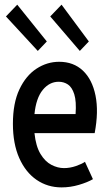

<svg xmlns="http://www.w3.org/2000/svg" viewBox="-20 -792 468 821"><path d="M243.2 9.3Q183.6 9.3 136.5 -22.9Q89.4 -55.2 62.3 -116.2Q35.2 -177.2 35.2 -262.7Q35.2 -351.1 63 -409.9Q90.8 -468.8 136 -498.3Q181.2 -527.8 232.9 -527.8Q294.4 -527.8 334.5 -490Q374.5 -452.1 388.4 -383.5Q402.3 -314.9 384.8 -222.7H127.4Q133.3 -166.5 153.1 -133.8Q172.9 -101.1 199.7 -87.2Q226.6 -73.2 253.4 -73.2Q279.3 -73.2 304.7 -82Q330.1 -90.8 343.3 -100.1L377.4 -25.9Q354 -12.2 317.4 -1.5Q280.8 9.3 243.2 9.3ZM231 -442.4Q191.4 -442.4 162.8 -407.5Q134.3 -372.6 127.4 -304.2H303.2Q307.1 -358.9 297.6 -388.9Q288.1 -418.9 270.5 -430.7Q252.9 -442.4 231 -442.4ZM141.6 -574.2 5.4 -721.7 53.7 -772 180.2 -614.7ZM321.3 -574.2 194.8 -721.7 243.2 -772 359.9 -614.7Z"/></svg>

Font: Voltaire
Style: Regular
Weight: 400
Designer: Yvonne Schüttler, Eben Sorkin, Emma Marichal
Foundry: Sorkin Type Co.
Version: Version 1.010; ttfautohint (v1.8.4.7-5d5b)